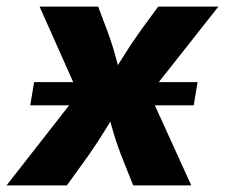

<svg xmlns="http://www.w3.org/2000/svg" viewBox="-51 -561 681 581"><path d="M40.5 -242.2 52.2 -312.5H546.9L535.2 -242.2ZM-31.2 0 233.4 -338.4 212.9 -217.3 68.8 -541H246.1L274.4 -465.8Q289.6 -424.8 300.5 -383.1Q311.5 -341.3 323.7 -301.8H266.1Q292 -340.8 317.6 -382.8Q343.3 -424.8 372.6 -465.8L427.7 -541H609.9L354 -216.8L374.5 -336.9L527.8 0H352.1L316.4 -89.4Q300.3 -130.9 288.6 -172.6Q276.9 -214.4 263.7 -253.4H320.3Q295.4 -214.4 270.3 -172.6Q245.1 -130.9 215.8 -89.4L151.4 0Z"/></svg>

Font: Inter 17pt ExtraBold
Style: Italic
Weight: 800
Italic angle: -9.3988°
Version: Version 4.001;git-66647c0bb